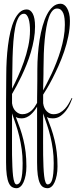

<svg xmlns="http://www.w3.org/2000/svg" viewBox="-20 -637 404 1019"><path d="M263.2 -30.8Q282.7 -30.8 297.6 -38.8Q312.5 -46.9 324.2 -59.3Q335.9 -71.8 344.7 -87.2Q353.5 -102.5 360.8 -117.2L363.8 -115.2Q359.9 -104 351.8 -85.9Q343.8 -67.9 331.1 -50.8Q318.4 -33.7 300.8 -21.2Q283.2 -8.8 259.8 -8.8Q252.9 -8.8 245.1 -10Q237.3 -11.2 229 -16.1Q241.2 14.6 251.5 44.2Q261.7 73.7 269.3 105Q276.9 136.2 281 170.7Q285.2 205.1 285.2 246.1Q285.2 272 281 293.2Q276.9 314.5 270 329.8Q263.2 345.2 253.4 353.5Q243.7 361.8 232.9 361.8Q219.2 361.8 208.7 355.7Q198.2 349.6 191.2 334Q184.1 318.4 180.4 292Q176.8 265.6 176.8 225.1V-70.8Q169.9 -59.1 161.4 -48.1Q152.8 -37.1 142.6 -28.3Q132.3 -19.5 120.4 -14.2Q108.4 -8.8 95.2 -8.8Q88.4 -8.8 80.3 -10Q72.3 -11.2 64 -16.1Q76.2 14.6 86.4 44.2Q96.7 73.7 104.2 105Q111.8 136.2 116 170.7Q120.1 205.1 120.1 246.1Q120.1 272 116 293.2Q111.8 314.5 105 329.8Q98.1 345.2 88.4 353.5Q78.6 361.8 67.9 361.8Q54.7 361.8 44.2 355.7Q33.7 349.6 26.6 334Q19.5 318.4 15.9 292Q12.2 265.6 12.2 225.1V-101.1Q12.2 -120.1 12.5 -137Q12.7 -153.8 12.7 -170.2Q12.7 -186.5 12.9 -203.6Q13.2 -220.7 13.2 -240.2Q13.2 -277.3 15.4 -317.4Q17.6 -357.4 22.5 -396Q27.3 -434.6 35.4 -469.2Q43.5 -503.9 55.7 -530Q67.9 -556.2 84.2 -571.5Q100.6 -586.9 122.1 -586.9Q141.6 -586.9 153.8 -564.5Q166 -542 166 -496.1Q166 -462.9 159.9 -428.2Q153.8 -393.6 143.8 -359.9Q133.8 -326.2 120.8 -293.9Q107.9 -261.7 94.2 -233.2Q80.6 -204.6 67.6 -180.4Q54.7 -156.2 43.9 -138.2V-88.9Q47.9 -61 64 -45.9Q80.1 -30.8 98.1 -30.8Q113.3 -30.8 125 -35.9Q136.7 -41 146.2 -49.3Q155.8 -57.6 163.1 -68.4Q170.4 -79.1 176.8 -90.8Q176.8 -104.5 177 -121.1Q177.2 -137.7 177.5 -159.4Q177.7 -181.2 178 -208.3Q178.2 -235.4 178.2 -270Q178.2 -307.1 181.2 -347.2Q184.1 -387.2 190.2 -425.8Q196.3 -464.4 206.1 -499Q215.8 -533.7 229.5 -560.1Q243.2 -586.4 261 -601.8Q278.8 -617.2 301.8 -617.2Q311 -617.2 319.8 -611.6Q328.6 -606 335.4 -594.5Q342.3 -583 346.7 -565.9Q351.1 -548.8 351.1 -525.9Q351.1 -485.8 342.5 -444.3Q334 -402.8 320.3 -362.8Q306.6 -322.8 290 -286.1Q273.4 -249.5 257.8 -219.2Q242.2 -189 229 -167Q215.8 -145 209 -134.8V-88.9Q212.9 -61 228.8 -45.9Q244.6 -30.8 263.2 -30.8ZM210.9 -272.9Q210.9 -258.8 210.7 -242.7Q210.4 -226.6 210 -211.2Q209.5 -195.8 209.2 -181.6Q209 -167.5 209 -157.2Q217.3 -172.9 229.2 -195.8Q241.2 -218.8 254.2 -246.3Q267.1 -273.9 279.5 -305.7Q292 -337.4 302 -370.6Q312 -403.8 318.1 -438Q324.2 -472.2 324.2 -504.9Q324.2 -522.5 322.5 -538.3Q320.8 -554.2 316.2 -565.9Q311.5 -577.6 303.5 -584.7Q295.4 -591.8 282.2 -591.8Q268.6 -591.8 257.8 -579.3Q247.1 -566.9 239.3 -544.7Q231.4 -522.5 226.1 -492.2Q220.7 -461.9 217.3 -426.5Q213.9 -391.1 212.4 -351.8Q210.9 -312.5 210.9 -272.9ZM106.9 -564Q89.8 -564 78.6 -544.2Q67.4 -524.4 60.8 -491.7Q54.2 -459 51 -417Q47.9 -375 46.6 -330.8Q45.4 -286.6 45.2 -243.7Q44.9 -200.7 43.9 -166Q58.6 -194.3 75.2 -230.7Q91.8 -267.1 106.2 -307.9Q120.6 -348.6 129.9 -391.4Q139.2 -434.1 139.2 -475.1Q139.2 -492.7 137.5 -508.8Q135.7 -524.9 131.8 -537.1Q127.9 -549.3 121.8 -556.6Q115.7 -564 106.9 -564ZM265.1 229Q265.1 190.4 260.3 155.3Q255.4 120.1 247.6 87.6Q239.7 55.2 229.5 24.7Q219.2 -5.9 209 -35.2V47.9Q209 83 208.7 118.4Q208.5 153.8 209 186.5Q209.5 219.2 210.7 247.6Q211.9 275.9 214.4 296.9Q216.8 317.9 221.4 329.8Q226.1 341.8 232.9 341.8Q240.2 341.8 246.3 336.2Q252.4 330.6 256.6 317.6Q260.7 304.7 262.9 283Q265.1 261.2 265.1 229ZM100.1 229Q100.1 190.4 95.2 155.3Q90.3 120.1 82.5 87.6Q74.7 55.2 64.5 24.7Q54.2 -5.9 43.9 -35.2V47.9Q43.9 83 43.7 118.4Q43.5 153.8 43.9 186.5Q44.4 219.2 45.7 247.6Q46.9 275.9 49.3 296.9Q51.8 317.9 56.4 329.8Q61 341.8 67.9 341.8Q75.2 341.8 81.3 336.2Q87.4 330.6 91.6 317.6Q95.7 304.7 97.9 283Q100.1 261.2 100.1 229Z"/></svg>

Font: Stalemate
Style: Regular
Weight: 400
Designer: Astigmatic (AOETI)
Foundry: Astigmatic (AOETI)
Version: Version 001.000